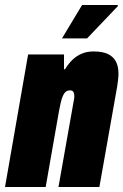

<svg xmlns="http://www.w3.org/2000/svg" viewBox="-32 -745 492 765"><path d="M-12 0 80 -528H223V-469H227Q241 -492 257.5 -507.5Q274 -523 294.5 -531.5Q315 -540 341 -540Q377 -540 398.5 -529.5Q420 -519 430 -499.5Q440 -480 440 -452Q440 -440 438.5 -427.5Q437 -415 435 -401L364 0H201L263 -350Q264 -354 264 -357Q264 -360 264 -363Q264 -370 262.5 -374.5Q261 -379 257.5 -382Q254 -385 247 -385Q236 -385 229 -378.5Q222 -372 217.5 -360.5Q213 -349 209.5 -334Q206 -319 203 -302L150 0ZM215 -592 295 -725H437L438 -721L315 -592Z"/></svg>

Font: Archivo ExtraCondensed Black
Style: Italic
Weight: 900
Width: 2
Italic angle: -10°
Designer: Hector Gatti
Foundry: Omnibus-Type
Version: Version 2.001